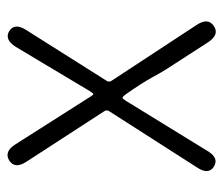

<svg xmlns="http://www.w3.org/2000/svg" viewBox="-61 -516 582 500"><g transform="rotate(-90 230.0 -266.0)"><path d="M46 0Q24 -14 44 -44L190 -272Q195 -279 190 -286L59 -488Q39 -518 62 -533Q85 -547 104 -517L228 -322Q233 -314 235 -314Q237 -314 242 -322L358 -516Q377 -546 399 -533Q421 -519 402 -489L270 -280Q265 -273 270 -266L415 -45Q435 -15 412 0Q390 15 370 -15L299 -125Q289 -141 280 -158Q263 -189 234 -230Q228 -238 225.5 -238Q223 -238 218 -230L87 -17Q69 14 46 0Z"/></g></svg>

Font: Resource Han Rounded CN Light
Style: Regular
Weight: 300
Designer: Cyano Hao (round all glyphs); Ryoko NISHIZUKA 西塚涼子 (kana, bopomofo & ideographs); Paul D. Hunt (Latin, Greek & Cyrillic)
Foundry: Cyano Hao
Version: 0.990